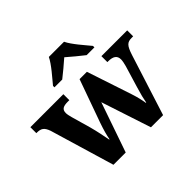

<svg xmlns="http://www.w3.org/2000/svg" viewBox="-176 -986 1206 1206"><g transform="rotate(-45 427.0 -383.0)"><path d="M281 -619V-606H350C378 -628 428 -669 458 -696C488 -669 539 -628 567 -606H636V-619C605 -657 547 -721 526 -766H391C370 -721 312 -657 281 -619ZM71 -430 199 0H308L423 -332L532 0H640L769 -405C790 -470 805 -483 844 -483H857V-536H628V-483H635C679 -483 701 -468 701 -434C701 -423 697 -401 692 -384L648 -238C633 -188 627 -164 621 -131H618C614 -156 608 -188 592 -236L494 -531H429L327 -246C310 -197 301 -164 295 -131H292C286 -164 275 -220 262 -268L225 -398C221 -413 217 -430 217 -441C217 -474 237 -483 277 -483H290V-536H-3V-483H0C39 -483 56 -472 71 -430Z"/></g></svg>

Font: Noto Nastaliq Urdu
Style: Bold
Weight: 700
Designer: Monotype Design Team (Patrick Giasson: type design, Kamal Mansour: OpenType code, Glenda Bellarosa). Updated by Simon Co
Foundry: Monotype Imaging Inc., Simon Cozens
Version: Version 3.009